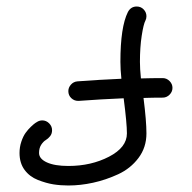

<svg xmlns="http://www.w3.org/2000/svg" viewBox="-20 -570 590 590"><path d="M400 -550Q413 -550 421.5 -541Q430 -532 430 -520Q430 -513 427 -507Q421 -496 415.5 -460.5Q410 -425 410 -380Q410 -359 413 -329Q446 -330 480 -330Q492 -330 501 -321Q510 -312 510 -300Q510 -288 501 -279Q492 -270 480 -270Q450 -270 421 -269Q430 -198 430 -160Q430 -117 405.5 -84.5Q381 -52 343 -34.5Q305 -17 266 -8.5Q227 0 190 0Q166 0 144 -3.5Q122 -7 96.5 -17Q71 -27 55.5 -48Q40 -69 40 -100Q40 -118 45.5 -134.5Q51 -151 58.5 -161.5Q66 -172 75 -180.5Q84 -189 88.5 -192Q93 -195 95 -196Q102 -200 110 -200Q122 -200 131 -191Q140 -182 140 -170Q140 -159 134 -151.5Q128 -144 120.5 -139.5Q113 -135 106.5 -125Q100 -115 100 -100Q100 -82 124 -71Q148 -60 190 -60Q260 -60 315 -88.5Q370 -117 370 -160Q370 -191 360 -268Q289 -265 222 -260H220Q208 -260 199 -268.5Q190 -277 190 -290Q190 -301 198 -310Q206 -319 218 -320Q284 -325 353 -328Q350 -357 350 -380Q350 -487 373 -533Q382 -550 400 -550Z"/></svg>

Font: Pecita
Style: Book
Weight: 400
Width: 7
Version: Version 4.3